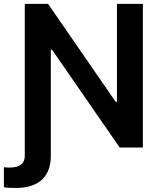

<svg xmlns="http://www.w3.org/2000/svg" viewBox="-41 -747 815 972"><path d="M84.5 -727.3V40.8C84.5 88.1 49.7 101.2 7.8 101.2C-1.1 101.2 -12.8 100.9 -21.3 99.4V201C-5.3 204.5 23.8 204.5 41.9 204.5C130.7 204.5 216.3 166.9 216.3 41.9V-495.4H222.3L565 0H682.2V-727.3H551.1V-231.5H544.7L202.4 -727.3Z"/></svg>

Font: Margiela Sans Semi Bold
Style: Regular
Weight: 600
Designer: Stefan Endress, Andreas Faust
Version: Version 1.100;FEAKit 1.0